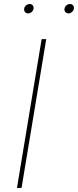

<svg xmlns="http://www.w3.org/2000/svg" viewBox="-20 -919 382 939"><path d="M206.1 -727.5 85.4 0H63L183.6 -727.5ZM314.5 -853.5Q305.2 -853.5 299.6 -860.4Q293.9 -867.2 295.4 -876.5Q296.9 -886.2 304.9 -892.8Q313 -899.4 322.3 -899.4Q332 -899.4 337.4 -892.8Q342.8 -886.2 341.3 -876.5Q339.8 -867.2 332 -860.4Q324.2 -853.5 314.5 -853.5ZM117.2 -853.5Q107.9 -853.5 102.3 -860.4Q96.7 -867.2 98.1 -876.5Q99.6 -886.2 107.7 -892.8Q115.7 -899.4 125 -899.4Q134.8 -899.4 140.1 -892.8Q145.5 -886.2 144 -876.5Q142.6 -867.2 134.8 -860.4Q127 -853.5 117.2 -853.5Z"/></svg>

Font: Inter 17pt Thin
Style: Italic
Weight: 250
Italic angle: -9.3988°
Version: Version 4.001;git-66647c0bb